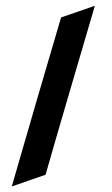

<svg xmlns="http://www.w3.org/2000/svg" viewBox="-20 -668 394 677"><path d="M314.5 -647.7Q270.8 -498.8 227.1 -349.9Q183.3 -200.9 140.6 -51.8Q110.8 -41.5 81.2 -31.2Q51.5 -21 21.5 -10.5Q64.2 -159.7 107.9 -308.6Q151.6 -457.5 195.3 -606.4Z"/></svg>

Font: Autopia
Style: Bold
Weight: 700
Designer: Antoine Gelgon
Foundry: Antoine Gelgon
Version: 001.000